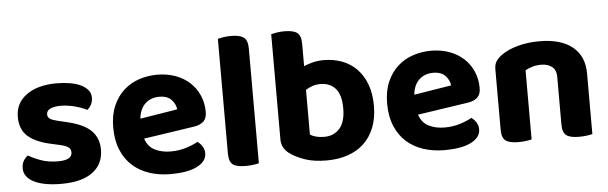

<svg xmlns="http://www.w3.org/2000/svg" viewBox="-45 -812 3101 979"><g transform="rotate(-5 1505.0 -322.0)"><path d="M450 -141Q450 -67 395 -25.5Q340 16 233 16Q191 16 156.5 10Q122 4 97 -8Q72 -20 58 -38Q44 -56 44 -80Q44 -102 53 -117.5Q62 -133 76 -143Q105 -126 142 -113Q179 -100 228 -100Q299 -100 299 -140Q299 -157 286.5 -166Q274 -175 244 -182L204 -191Q122 -208 82 -243.5Q42 -279 42 -343Q42 -414 99.5 -455.5Q157 -497 254 -497Q290 -497 322 -491.5Q354 -486 377 -475Q400 -464 413.5 -447.5Q427 -431 427 -409Q427 -389 419 -373.5Q411 -358 398 -348Q390 -353 374.5 -359Q359 -365 341 -370Q323 -375 303 -378Q283 -381 266 -381Q231 -381 211.5 -371.5Q192 -362 192 -343Q192 -329 203 -321Q214 -313 243 -306L281 -297Q372 -277 411 -239Q450 -201 450 -141Z M674 -177Q688 -135 723 -117.5Q758 -100 804 -100Q846 -100 883 -111.5Q920 -123 943 -137Q958 -127 968 -111Q978 -95 978 -76Q978 -53 964 -36Q950 -19 925.5 -7.5Q901 4 867.5 9.5Q834 15 794 15Q735 15 685 -1.5Q635 -18 599 -50.5Q563 -83 542.5 -132Q522 -181 522 -247Q522 -311 542.5 -358Q563 -405 597.5 -436Q632 -467 676.5 -481.5Q721 -496 768 -496Q819 -496 861.5 -480.5Q904 -465 934.5 -437Q965 -409 982 -370Q999 -331 999 -285Q999 -253 982 -237Q965 -221 934 -216ZM769 -383Q726 -383 697.5 -356.5Q669 -330 664 -280L855 -311Q853 -337 832 -360Q811 -383 769 -383Z M1177 7Q1132 7 1112.5 -7.5Q1093 -22 1093 -64V-651Q1103 -654 1121.5 -657Q1140 -660 1162 -660Q1206 -660 1226 -645Q1246 -630 1246 -588V-1Q1235 2 1217 4.5Q1199 7 1177 7Z M1622 -496Q1671 -496 1714 -480Q1757 -464 1788.5 -432Q1820 -400 1838 -352.5Q1856 -305 1856 -242Q1856 -179 1837 -131Q1818 -83 1783.5 -50.5Q1749 -18 1700.5 -1.5Q1652 15 1592 15Q1529 15 1484 0Q1439 -15 1409 -36Q1366 -65 1366 -112V-651Q1377 -654 1395 -657Q1413 -660 1435 -660Q1480 -660 1499.5 -645Q1519 -630 1519 -588V-474Q1539 -483 1565 -489.5Q1591 -496 1622 -496ZM1594 -376Q1571 -376 1552.5 -369.5Q1534 -363 1518 -353V-124Q1530 -116 1548 -111Q1566 -106 1590 -106Q1640 -106 1669.5 -140Q1699 -174 1699 -242Q1699 -312 1670.5 -344Q1642 -376 1594 -376Z M2076 -177Q2090 -135 2125 -117.5Q2160 -100 2206 -100Q2248 -100 2285 -111.5Q2322 -123 2345 -137Q2360 -127 2370 -111Q2380 -95 2380 -76Q2380 -53 2366 -36Q2352 -19 2327.5 -7.5Q2303 4 2269.5 9.5Q2236 15 2196 15Q2137 15 2087 -1.5Q2037 -18 2001 -50.5Q1965 -83 1944.5 -132Q1924 -181 1924 -247Q1924 -311 1944.5 -358Q1965 -405 1999.5 -436Q2034 -467 2078.5 -481.5Q2123 -496 2170 -496Q2221 -496 2263.5 -480.5Q2306 -465 2336.5 -437Q2367 -409 2384 -370Q2401 -331 2401 -285Q2401 -253 2384 -237Q2367 -221 2336 -216ZM2171 -383Q2128 -383 2099.5 -356.5Q2071 -330 2066 -280L2257 -311Q2255 -337 2234 -360Q2213 -383 2171 -383Z M2800 -307Q2800 -342 2779 -359Q2758 -376 2723 -376Q2699 -376 2679 -370Q2659 -364 2642 -355V-1Q2632 2 2614 4.5Q2596 7 2574 7Q2529 7 2509 -7.5Q2489 -22 2489 -64V-373Q2489 -399 2500 -415Q2511 -431 2531 -445Q2563 -468 2613.5 -482Q2664 -496 2725 -496Q2834 -496 2893.5 -448Q2953 -400 2953 -311V-1Q2942 2 2924 4.5Q2906 7 2884 7Q2839 7 2819.5 -7.5Q2800 -22 2800 -64V-307Z"/></g></svg>

Font: Baloo Bhai 2
Style: Bold
Weight: 700
Designer: Supriya Tembe, Noopur Datye and Ek Type
Foundry: Ek Type
Version: Version 1.640;PS 1.000;hotconv 16.6.51;makeotf.lib2.5.65220;